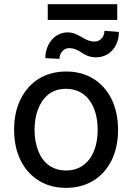

<svg xmlns="http://www.w3.org/2000/svg" viewBox="-20 -899 640 930"><path d="M300.1 11C401.3 11 478.7 -38.4 520.6 -122.5C541.5 -164.8 551.8 -213.8 551.8 -270.2C551.8 -383.5 507.8 -470.5 432.5 -517.4C394.9 -540.8 350.9 -552.6 300.1 -552.6C199.2 -552.6 121.8 -503.6 79.9 -418.7C58.9 -376.4 48.3 -326.7 48.3 -270.2C48.3 -157.7 92.3 -71 168 -24.1C205.6 -0.7 249.6 11 300.1 11ZM300.4 -73.2C230.8 -73.2 185.4 -112.6 163.7 -172.2C152.7 -202.1 147.4 -234.7 147.4 -270.2C147.4 -341.3 168.7 -404.5 214.1 -441.4C236.9 -459.5 265.6 -468.8 300.4 -468.8C399.9 -468.8 453.1 -383.9 453.1 -270.2C453.1 -157 399.9 -73.2 300.4 -73.2ZM485.8 -750C485.8 -720.2 465.2 -697.8 438.6 -697.8C386.4 -697.8 363.3 -741.8 307.5 -742.2C267.4 -742.2 233.3 -719.1 214.1 -681.1C204.5 -662.3 199.6 -641 199.6 -617.2L268.1 -614C268.1 -642.4 289.1 -665.8 313.6 -665.8C340.9 -665.8 358.3 -655.2 375.7 -643.8C393.1 -632.1 413.7 -621.4 446 -621.4C487.2 -621.4 521.7 -642.8 541.2 -680C550.8 -698.5 555.8 -719.8 555.8 -744.3ZM211.3 -878.6V-802.6H547.9V-878.6Z"/></svg>

Font: Inter 465
Style: Regular
Weight: 400
Designer: Rasmus Andersson
Foundry: rsms
Version: Version 3.019;Glyphs 3.1.2 (3151)